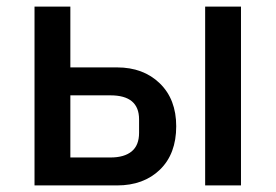

<svg xmlns="http://www.w3.org/2000/svg" viewBox="-20 -564 838 584"><path d="M85 -544H194V-359H336Q416 -359 466 -310.5Q516 -262 516 -180Q516 -96 466.5 -48Q417 0 336 0H85ZM604 0V-544H713V0ZM316 -85Q358 -85 380.5 -103.5Q403 -122 403 -160V-201Q403 -274 316 -274H194V-85Z"/></svg>

Font: IBM Plex Sans JP Medm
Style: Regular
Weight: 500
Designer: Mike Abbink; Paul van der Laan; Pieter van Rosmalen; Wujin Sim; Yejin Wi; Jinhee Kim; Boomi Park; Yona Kim; Kichan Ma
Foundry: Sandoll Inc.
Version: Version 1.002